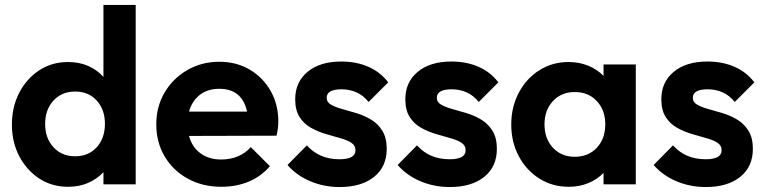

<svg xmlns="http://www.w3.org/2000/svg" viewBox="-20 -743 3085 774"><path d="M254 10Q189 10 138 -23.5Q87 -57 57.5 -113.5Q28 -170 28 -241Q28 -312 57.5 -369Q87 -426 138 -459.5Q189 -493 254 -493Q300 -493 336 -477Q372 -461 397 -433V-723H527V0H397V-49Q372 -22 336 -6Q300 10 254 10ZM283 -113Q337 -113 370 -149.5Q403 -186 403 -244Q403 -301 370 -337.5Q337 -374 283 -374Q229 -374 195.5 -337.5Q162 -301 162 -243Q162 -186 195.5 -149.5Q229 -113 283 -113Z M873 10Q797 10 737.5 -22.5Q678 -55 644 -112Q610 -169 610 -242Q610 -313 643.5 -370Q677 -427 735 -460.5Q793 -494 864 -494Q933 -494 986.5 -462.5Q1040 -431 1071 -376.5Q1102 -322 1102 -253Q1102 -228 1095 -196L742 -195Q754 -150 788 -125Q822 -100 872 -100Q908 -100 938.5 -112.5Q969 -125 991 -150L1068 -73Q1032 -31 982 -10.5Q932 10 873 10ZM864 -385Q817 -385 785.5 -360.5Q754 -336 742 -293H976Q956 -385 864 -385Z M1349 11Q1286 11 1230.5 -12.5Q1175 -36 1139 -78L1217 -157Q1267 -101 1348 -101Q1413 -101 1413 -137Q1413 -157 1395.5 -168Q1378 -179 1350 -186.5Q1322 -194 1291 -203.5Q1260 -213 1232.5 -228.5Q1205 -244 1187.5 -271.5Q1170 -299 1170 -343Q1170 -412 1220 -453.5Q1270 -495 1356 -495Q1416 -495 1464.5 -474Q1513 -453 1545 -411L1466 -332Q1444 -359 1416.5 -371Q1389 -383 1357 -383Q1297 -383 1297 -349Q1297 -331 1314.5 -321Q1332 -311 1359.5 -303.5Q1387 -296 1418 -286.5Q1449 -277 1476.5 -260.5Q1504 -244 1521.5 -215.5Q1539 -187 1539 -143Q1539 -71 1488 -30Q1437 11 1349 11Z M1793 11Q1730 11 1674.5 -12.5Q1619 -36 1583 -78L1661 -157Q1711 -101 1792 -101Q1857 -101 1857 -137Q1857 -157 1839.5 -168Q1822 -179 1794 -186.5Q1766 -194 1735 -203.5Q1704 -213 1676.5 -228.5Q1649 -244 1631.5 -271.5Q1614 -299 1614 -343Q1614 -412 1664 -453.5Q1714 -495 1800 -495Q1860 -495 1908.5 -474Q1957 -453 1989 -411L1910 -332Q1888 -359 1860.5 -371Q1833 -383 1801 -383Q1741 -383 1741 -349Q1741 -331 1758.5 -321Q1776 -311 1803.5 -303.5Q1831 -296 1862 -286.5Q1893 -277 1920.5 -260.5Q1948 -244 1965.5 -215.5Q1983 -187 1983 -143Q1983 -71 1932 -30Q1881 11 1793 11Z M2273 10Q2207 10 2154.5 -23Q2102 -56 2071.5 -113Q2041 -170 2041 -241Q2041 -312 2071.5 -369.5Q2102 -427 2154.5 -460Q2207 -493 2272 -493Q2315 -493 2351.5 -478Q2388 -463 2413 -437V-483H2543V0H2413V-46Q2388 -20 2352 -5Q2316 10 2273 10ZM2297 -111Q2352 -111 2386 -147.5Q2420 -184 2420 -242Q2420 -299 2386 -335.5Q2352 -372 2297 -372Q2243 -372 2209 -335.5Q2175 -299 2175 -242Q2175 -184 2209 -147.5Q2243 -111 2297 -111Z M2825 11Q2762 11 2706.5 -12.5Q2651 -36 2615 -78L2693 -157Q2743 -101 2824 -101Q2889 -101 2889 -137Q2889 -157 2871.5 -168Q2854 -179 2826 -186.5Q2798 -194 2767 -203.5Q2736 -213 2708.5 -228.5Q2681 -244 2663.5 -271.5Q2646 -299 2646 -343Q2646 -412 2696 -453.5Q2746 -495 2832 -495Q2892 -495 2940.5 -474Q2989 -453 3021 -411L2942 -332Q2920 -359 2892.5 -371Q2865 -383 2833 -383Q2773 -383 2773 -349Q2773 -331 2790.5 -321Q2808 -311 2835.5 -303.5Q2863 -296 2894 -286.5Q2925 -277 2952.5 -260.5Q2980 -244 2997.5 -215.5Q3015 -187 3015 -143Q3015 -71 2964 -30Q2913 11 2825 11Z"/></svg>

Font: Outfit Semi Bold
Style: Regular
Weight: 600
Designer: Rodrigo Fuenzalida
Foundry: fragTYPE
Version: Version 1.000